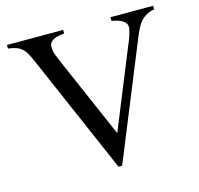

<svg xmlns="http://www.w3.org/2000/svg" viewBox="-102 -790 946 915"><g transform="rotate(-15 371.0 -332.0)"><path d="M730.5 -663.6Q709.5 -660.2 693.4 -651.4Q677.2 -642.6 665.3 -629.9Q653.3 -617.2 644.8 -600.8Q636.2 -584.5 627.9 -565.4L390.6 16.6H372.6L117.2 -571.8Q107.9 -593.3 99.4 -609.4Q90.8 -625.5 79.1 -636.7Q67.4 -647.9 50.8 -654.3Q34.2 -660.6 9.3 -663.6V-681.2H286.6V-663.6Q275.9 -662.6 262.9 -660.6Q250 -658.7 238.3 -653.6Q226.6 -648.4 219 -639.6Q211.4 -630.9 211.4 -616.2Q211.4 -597.2 218 -579.3Q224.6 -561.5 234.9 -538.1L408.2 -139.2L569.3 -535.2Q572.8 -542.5 576.7 -552.5Q580.6 -562.5 584 -573.5Q587.4 -584.5 589.8 -594.7Q592.8 -605.5 592.8 -613.3Q592.8 -626.5 585 -635.3Q577.1 -644 566.2 -649.7Q555.2 -655.3 542.5 -658.2L520 -663.6V-681.2H730.5Z"/></g></svg>

Font: Simplified Naskh
Style: Regular
Weight: 400
Designer: SIL International
Foundry: Arabeyes
Version: 1.02_alpha